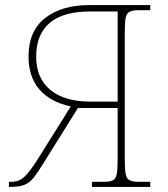

<svg xmlns="http://www.w3.org/2000/svg" viewBox="-20 -734 660 754"><path d="M15 0V-20H26Q55 -20 76.5 -40.5Q98 -61 127 -107L258 -316Q178 -333 135 -382.5Q92 -432 92 -512Q92 -612 157 -663Q222 -714 330 -714H570V-694H524Q501 -694 489 -688Q477 -682 473.5 -663.5Q470 -645 470 -606V-108Q470 -70 473.5 -51Q477 -32 489 -26Q501 -20 524 -20H570V0H341V-20H387Q412 -20 423.5 -26Q435 -32 438.5 -51Q442 -70 442 -108V-310H286L150 -92Q128 -56 112 -36Q96 -16 75.5 -8Q55 0 19 0ZM335 -335H442V-689H335Q227 -689 174.5 -643.5Q122 -598 122 -512Q122 -427 177.5 -381Q233 -335 335 -335Z"/></svg>

Font: Noto Serif Thin
Style: Regular
Weight: 100
Designer: Monotype Design Team
Foundry: Monotype Imaging Inc.
Version: Version 2.015